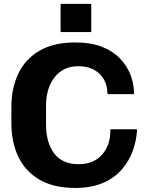

<svg xmlns="http://www.w3.org/2000/svg" viewBox="-20 -932 746 970"><path d="M672.5 -274Q668.5 -221 653 -176Q634 -120.5 596.2 -76.8Q558.5 -33 500 -7.8Q441.5 17.5 360 17.5Q251 17.5 179.2 -24.5Q107.5 -66.5 72.5 -140.2Q37.5 -214 37.5 -309V-391.5Q37.5 -486.5 72.5 -560Q107.5 -633.5 179.2 -675.5Q251 -717.5 360 -717.5Q439.5 -717.5 495.8 -695.2Q552 -673 587.5 -635.2Q623 -597.5 640.5 -551Q656 -508 657.5 -461.5Q657.5 -456.5 652.5 -456.5H528Q522.5 -456.5 522.5 -461.5Q522 -520 482.8 -558.8Q443.5 -597.5 375 -597.5Q299.5 -597.5 256 -542Q212.5 -486.5 212.5 -396.5V-304Q212.5 -212 253.5 -157.2Q294.5 -102.5 377.5 -102.5Q453.5 -102.5 496 -151.2Q538.5 -200 537.5 -274Q537.5 -279 542.5 -279H667.5Q673 -279 672.5 -274ZM436 -770H291Q286 -770 286 -775V-907.5Q286 -912.5 291 -912.5H436Q441 -912.5 441 -907.5V-775Q441 -770 436 -770Z"/></svg>

Font: MFEK Sans
Style: Bold
Weight: 700
Designer: Owen Earl
Foundry: indestructible type*
Version: Version 0.001; ttfautohint (v1.8.4.7-5d5b)